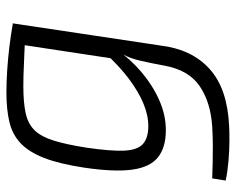

<svg xmlns="http://www.w3.org/2000/svg" viewBox="-90 -448 752 613"><g transform="rotate(-90 286.5 -141.0)"><path d="M455 -477H519L448 -4Q442 45 423.5 84Q405 123 373.5 151.5Q342 180 297 195.5Q252 211 192 214Q176 215 145 215Q114 215 79.5 212Q45 209 17 203L24 160Q48 161 73 161.5Q98 162 127 162Q156 162 190 160Q267 155 318.5 120Q370 85 384 7Q392 -36 399.5 -69Q407 -102 420 -125L403 -134ZM298 -497Q333 -497 370 -494.5Q407 -492 444.5 -487.5Q482 -483 515 -477L487 -437Q432 -439 391 -441Q350 -443 319 -443Q266 -443 232 -435.5Q198 -428 177.5 -407Q157 -386 144.5 -345.5Q132 -305 122 -241Q111 -166 112.5 -123Q114 -80 133 -62Q152 -44 191 -44Q226 -44 264 -60Q302 -76 342.5 -106.5Q383 -137 424 -182L438 -149Q406 -102 363.5 -66Q321 -30 273.5 -9Q226 12 178 12Q123 12 91.5 -13Q60 -38 52 -94.5Q44 -151 58 -247Q70 -327 89 -376Q108 -425 136 -451.5Q164 -478 204 -487.5Q244 -497 298 -497Z"/></g></svg>

Font: Exo 2 Light
Style: Italic
Weight: 300
Italic angle: -8°
Designer: Natanael Gama
Foundry: Natanael Gama
Version: Version 2.010